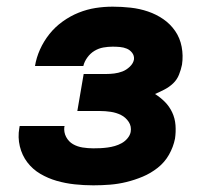

<svg xmlns="http://www.w3.org/2000/svg" viewBox="-20 -548 640 576"><path d="M260 8Q232 8 204 5Q176 2 150 -5.5Q124 -13 101 -26.5Q78 -40 62 -61Q46 -82 39.5 -109Q33 -136 38 -164Q38 -165 38.5 -166.5Q39 -168 39 -170H174Q174 -169 173.5 -168.5Q173 -168 173 -168Q171 -151 178.5 -137Q186 -123 199 -115.5Q212 -108 228 -105.5Q244 -103 260 -103Q271 -103 281.5 -103.5Q292 -104 303 -105.5Q314 -107 324.5 -110Q335 -113 345 -118.5Q355 -124 362.5 -133Q370 -142 372 -152Q375 -169 366 -182.5Q357 -196 343 -203Q329 -210 312.5 -212.5Q296 -215 279 -215H212L231 -326H298Q310 -326 322.5 -327.5Q335 -329 347 -333.5Q359 -338 369.5 -348Q380 -358 382 -370Q383 -381 376.5 -389.5Q370 -398 360.5 -402Q351 -406 340 -407Q329 -408 318 -408Q304 -408 290 -405.5Q276 -403 263.5 -395.5Q251 -388 242 -375.5Q233 -363 230 -350H85Q89 -375 100 -399.5Q111 -424 128 -445.5Q145 -467 168 -483.5Q191 -500 216 -510Q241 -520 266.5 -524Q292 -528 318 -528Q345 -528 372 -525Q399 -522 424 -513.5Q449 -505 470 -490.5Q491 -476 505.5 -455Q520 -434 525 -407.5Q530 -381 526 -354Q523 -339 517 -324Q511 -309 499.5 -298Q488 -287 473.5 -279.5Q459 -272 445 -266Q461 -256 474.5 -242.5Q488 -229 496.5 -211Q505 -193 506.5 -172.5Q508 -152 505 -132Q500 -107 487 -84Q474 -61 453 -44.5Q432 -28 408 -18Q384 -8 359.5 -2Q335 4 310 6Q285 8 260 8Z"/></svg>

Font: Iosevka SS04 Hv Ex Obl
Style: Regular
Weight: 900
Width: 7
Italic angle: -9°
Monospace: yes
Designer: Belleve Invis
Foundry: Belleve Invis
Version: Version 19.0.0; ttfautohint (v1.8.4)